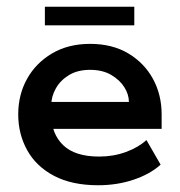

<svg xmlns="http://www.w3.org/2000/svg" viewBox="-20 -539 533 569"><path d="M271 10Q193 10 140 -18Q87 -46 60.5 -94Q34 -142 34 -200Q34 -258 60 -305Q86 -352 134 -380.5Q182 -409 247 -409Q313 -409 360.5 -380.5Q408 -352 433.5 -305Q459 -258 459 -200V-157H90V-237H362Q362 -259 348.5 -280.5Q335 -302 309.5 -317Q284 -332 247 -332Q210 -332 184.5 -316.5Q159 -301 145.5 -277Q132 -253 132 -228V-200Q132 -143 167 -109Q202 -75 274 -75Q316 -75 353 -88.5Q390 -102 414 -124L456 -51Q425 -23 376 -6.5Q327 10 271 10ZM113 -464V-519H378V-464Z"/></svg>

Font: Rokkitt SemiBold SemiBold
Style: Regular
Weight: 600
Version: Version 3.103